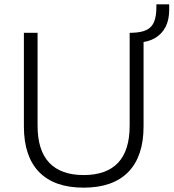

<svg xmlns="http://www.w3.org/2000/svg" viewBox="-20 -856 799 884"><path d="M365 8Q230 8 160 -64Q90 -136 90 -274V-705H153V-278Q153 -163 207 -106.5Q261 -50 365 -50Q470 -50 523.5 -106.5Q577 -163 577 -278V-705H641V-274Q641 -136 570.5 -64Q500 8 365 8ZM616 -660 586 -682V-705Q631 -706 655.5 -718.5Q680 -731 690 -757Q700 -783 700 -821V-836H759V-811Q759 -765 742.5 -732.5Q726 -700 694 -681Q662 -662 616 -660Z"/></svg>

Font: Nunito Sans 11pt Light
Style: Regular
Weight: 300
Version: Version 3.101;gftools[0.9.27]